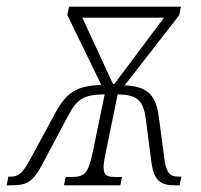

<svg xmlns="http://www.w3.org/2000/svg" viewBox="-62 -556 604 576"><path d="M-42 0H-33C17 0 36 -6 68 -69L142 -208C169 -260 190 -272 252 -273L217 -103C202 -31 191 -25 147 -25H135L130 0H299L304 -25H288C259 -25 250 -29 249 -51C248 -62 251 -78 256 -102L291 -273C349 -271 368 -258 376 -195L391 -78C399 -12 418 0 467 0H477L482 -26H477C447 -26 436 -35 430 -89L414 -208C405 -276 375 -297 312 -300L476 -511L481 -536H145L140 -511L242 -301C171 -299 138 -281 104 -217L30 -81C5 -34 -6 -26 -33 -26H-37ZM277 -304 185 -503H430L281 -304Z"/></svg>

Font: Noto Serif Condensed ExtraLight
Style: Italic
Weight: 200
Width: 3
Italic angle: -12°
Designer: Monotype Design Team
Foundry: Monotype Imaging Inc.
Version: Version 2.013